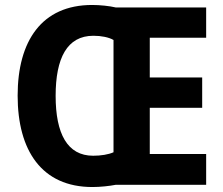

<svg xmlns="http://www.w3.org/2000/svg" viewBox="-20 -744 899 773"><path d="M351 -724C148 -724 51 -579 51 -359C51 -138 148 9 352 9C383 9 421 5 446 0H810V-124H583V-310H794V-432H583V-592H810V-714H446C421 -720 382 -724 351 -724ZM356 -600C388 -600 418 -594 437 -583V-131C417 -122 387 -117 355 -117C251 -117 204 -206 204 -358C204 -510 250 -600 356 -600Z"/></svg>

Font: Noto Sans Devanagari SemiCondensed
Style: Bold
Weight: 700
Width: 4
Designer: Jelle Bosma - Monotype Design Team
Foundry: Monotype Imaging Inc.
Version: Version 2.004